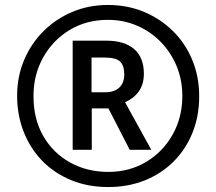

<svg xmlns="http://www.w3.org/2000/svg" viewBox="-20 -744 871 774"><path d="M416 10Q333 10 265 -18.5Q197 -47 149 -97Q101 -147 75 -214Q49 -281 49 -358Q49 -435 77 -501.5Q105 -568 155 -618Q205 -668 271.5 -696Q338 -724 415 -724Q493 -724 559.5 -696.5Q626 -669 676.5 -619.5Q727 -570 755 -502.5Q783 -435 783 -356Q783 -276 756 -209Q729 -142 680 -93Q631 -44 564 -17Q497 10 416 10ZM417 -51Q502 -51 569.5 -91.5Q637 -132 676 -201.5Q715 -271 715 -357Q715 -422 692 -477.5Q669 -533 628 -575Q587 -617 532.5 -640.5Q478 -664 415 -664Q328 -664 260.5 -623Q193 -582 154 -512.5Q115 -443 115 -356Q115 -264 154.5 -195.5Q194 -127 262.5 -89Q331 -51 417 -51ZM273 -140V-580H409Q482 -580 521 -546Q560 -512 560 -447Q560 -404 539.5 -375.5Q519 -347 484 -332L590 -140H503L417 -307H350V-140ZM403 -372Q442 -372 461.5 -391.5Q481 -411 481 -444Q481 -479 464.5 -495.5Q448 -512 402 -512H349V-372Z"/></svg>

Font: Noto Sans Gurmukhi UI Condensed
Style: Bold
Weight: 700
Width: 3
Designer: Jelle Bosma - Monotype Design Team
Foundry: Monotype Imaging Inc.
Version: Version 2.004; ttfautohint (v1.8.4.7-5d5b)